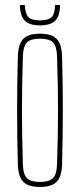

<svg xmlns="http://www.w3.org/2000/svg" viewBox="-20 -739 318 764"><path d="M139 5Q107.5 5 88.5 -4.2Q69.5 -13.5 60.8 -33.2Q52 -53 51 -85Q49.5 -138.5 48.8 -192.2Q48 -246 48 -299.5Q48 -353 48.8 -406.8Q49.5 -460.5 51 -514Q52 -546.5 60.8 -566.5Q69.5 -586.5 88.5 -595.8Q107.5 -605 139 -605Q170.5 -605 189.5 -595.8Q208.5 -586.5 217.2 -566.5Q226 -546.5 227 -514Q228.5 -460.5 229.2 -406.8Q230 -353 230 -299.5Q230 -246 229.2 -192.2Q228.5 -138.5 227 -85Q226 -53 217.2 -33.2Q208.5 -13.5 189.5 -4.2Q170.5 5 139 5ZM139 -15Q175 -15 190.2 -29.5Q205.5 -44 207 -85Q209 -148.5 210 -200Q211 -251.5 211 -299.5Q211 -347.5 210 -399Q209 -450.5 207 -514Q205.5 -556 190.8 -570.5Q176 -585 139 -585Q102.5 -585 87.5 -570.5Q72.5 -556 71 -514Q69 -450.5 68.2 -399Q67.5 -347.5 67.5 -299.5Q67.5 -251.5 68.2 -200Q69 -148.5 71 -85Q72.5 -44 87.8 -29.5Q103 -15 139 -15ZM139 -638Q97 -638 78.5 -656.8Q60 -675.5 59 -719H79Q80 -684.5 92.8 -671.2Q105.5 -658 139 -658Q173 -658 185.8 -671.2Q198.5 -684.5 199 -719H219Q218.5 -675.5 199.8 -656.8Q181 -638 139 -638Z"/></svg>

Font: Big Shoulders Display SC Thin
Style: Regular
Weight: 100
Designer: Patric King
Foundry: XO Type Co
Version: Version 2.002